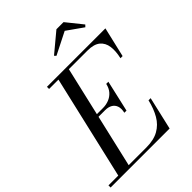

<svg xmlns="http://www.w3.org/2000/svg" viewBox="-313 -1104 1239 1239"><g transform="rotate(-45 306.0 -485.0)"><path d="M40 0 214 -750H309L135 0ZM-45 0V-19.5H300Q368.5 -19.5 413 -44.5Q457.5 -69.5 484.2 -115.5Q511 -161.5 526 -225H545.5L493.5 0ZM359 -278.5Q366.5 -312 358.5 -334Q350.5 -356 331 -367Q311.5 -378 283 -378H212V-397.5H283Q311.5 -397.5 337.2 -407.5Q363 -417.5 381.8 -438.5Q400.5 -459.5 408 -493H427.5L378.5 -278.5ZM590 -545Q602.5 -598.5 596.8 -640.5Q591 -682.5 561.8 -706.5Q532.5 -730.5 474 -730.5H124V-750H657.5L609.5 -545ZM309 -848 298 -859.5 430 -969.5H495L583.5 -859.5L571 -846.5L460.5 -924.5Z"/></g></svg>

Font: Bodoni Moda SC
Style: Italic
Weight: 400
Italic angle: -13°
Designer: Owen Earl
Foundry: indestructible type
Version: Version 2.005